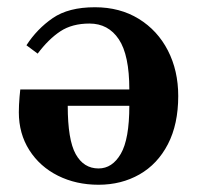

<svg xmlns="http://www.w3.org/2000/svg" viewBox="-20 -500 549 530"><path d="M472 -235Q472 -157 443.5 -102Q415 -47 365 -18.5Q315 10 252 10Q190 10 140 -15Q90 -40 61 -85.5Q32 -131 32 -190Q32 -209 34 -233L36 -253H337Q337 -348 308 -391.5Q279 -435 227 -435Q179 -435 146.5 -413.5Q114 -392 84 -352L53 -375Q82 -420 125.5 -450Q169 -480 242 -480Q311 -480 363 -448Q415 -416 443.5 -360.5Q472 -305 472 -235ZM167 -208Q167 -114 189 -74.5Q211 -35 252 -35Q290 -35 313.5 -75.5Q337 -116 337 -208Z"/></svg>

Font: Philosopher
Style: Bold
Weight: 700
Designer: Jovanny Lemonad
Foundry: Jovanny Lemonad
Version: Version 2.000